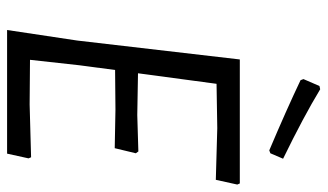

<svg xmlns="http://www.w3.org/2000/svg" viewBox="-206 -694 901 528"><g transform="rotate(90 244.0 -430.5)"><path d="M226 -861Q302 -815 417 -759L402 -724L394 -721Q283 -768 201 -807L198 -815L217 -859ZM413 -66 416 -59 403 0H63L92 -193L144 -640H485L488 -633L475 -574L333 -578L211 -576L182 -360L297 -358L397 -361L402 -354L388 -296L282 -298L173 -297L160 -199L145 -63L268 -62Z"/></g></svg>

Font: Alegreya Sans
Style: Italic
Weight: 400
Italic angle: -7°
Designer: Juan Pablo del Peral
Foundry: Huerta Tipografica
Version: Version 2.007